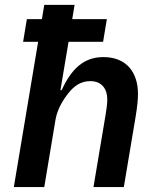

<svg xmlns="http://www.w3.org/2000/svg" viewBox="-20 -760 640 780"><path d="M36.2 0H159.8L205.6 -274.5C213.8 -322.1 242.9 -362.6 256.7 -380.3C281.6 -411.9 309.3 -430.4 346.9 -430.4C396.3 -430.4 415.8 -395.2 415.8 -356.9C415.8 -336.3 412.6 -316.4 409.4 -296.2L359.7 0H483L531.2 -287.3C537.6 -327.1 540.5 -353 540.5 -378.9C540.5 -463.8 495.7 -528.1 399.9 -528.1C317.5 -528.1 268.8 -476.6 230.1 -393.5H225.5L258.5 -590.2H398.8L414.1 -682.2H273.4L283 -740.1H159.8L150.2 -682.2H89.1L73.9 -590.2H134.9Z"/></svg>

Font: Margiela Mono Italic SmBold It
Style: Regular
Weight: 600
Designer: Mike Abbink, Paul van der Laan, Pieter van Rosmalen
Foundry: Bold Monday
Version: Version 2.003 2021